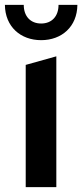

<svg xmlns="http://www.w3.org/2000/svg" viewBox="-23 -764 336 784"><path d="M145 -600C229 -600 292 -655 293 -744H216C216 -698 189 -668 145 -668C101 -668 74 -698 74 -744H-3C-2 -655 61 -600 145 -600ZM82 -499V0H207V-534Z"/></svg>

Font: Talent
Style: Bold
Weight: 600
Designer: Mike Powis
Version: Version 1.001;hotconv 1.0.109;makeotfexe 2.5.65596